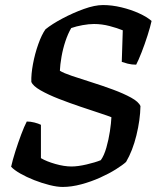

<svg xmlns="http://www.w3.org/2000/svg" viewBox="-20 -740 623 760"><path d="M228 0Q206 0 176 -7.5Q146 -15 115.5 -27Q85 -39 60.5 -53Q36 -67 24 -80Q30 -107 41 -141.5Q52 -176 64 -208Q76 -240 86 -259Q101 -259 116.5 -255Q132 -251 142 -246V-114Q164 -101 199 -91Q234 -81 263 -81Q288 -81 322.5 -89Q357 -97 379 -106Q392 -124 401 -155.5Q410 -187 415 -220Q420 -253 421 -276Q409 -281 375.5 -292Q342 -303 299 -317.5Q256 -332 213.5 -348.5Q171 -365 140.5 -382.5Q110 -400 104 -416Q103 -446 110.5 -486.5Q118 -527 131.5 -565Q145 -603 160 -624Q186 -645 227.5 -667Q269 -689 312 -704.5Q355 -720 388 -720Q423 -720 460.5 -711Q498 -702 530 -687.5Q562 -673 580 -657Q575 -634 564 -599.5Q553 -565 540.5 -533Q528 -501 519 -484Q501 -484 485.5 -488Q470 -492 462 -495L466 -620Q444 -629 413.5 -637Q383 -645 352 -645Q332 -645 307 -640.5Q282 -636 262 -629Q249 -607 239 -577Q229 -547 223.5 -515.5Q218 -484 217 -460Q231 -451 265 -439.5Q299 -428 342 -414.5Q385 -401 427 -385.5Q469 -370 499 -353.5Q529 -337 536 -320Q535 -266 520 -204.5Q505 -143 479 -99Q466 -87 439 -70Q412 -53 376.5 -37Q341 -21 302 -10.5Q263 0 228 0Z"/></svg>

Font: Texturina 72pt 72pt SemiBold
Style: Italic
Weight: 600
Italic angle: -11°
Designer: Guillermo Torres Carreño
Foundry: Omnibus-Type
Version: Version 1.002; ttfautohint (v1.8.3)